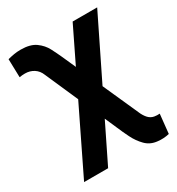

<svg xmlns="http://www.w3.org/2000/svg" viewBox="-178 -648 893 970"><g transform="rotate(-30 268.0 -163.0)"><path d="M530.8 -528.3 172.4 203.1H32.2L387.7 -528.3ZM88.9 -536.6Q144.5 -536.6 175.8 -513.9Q207 -491.2 223.1 -460Q239.3 -428.7 251 -402.8L446.3 33.7Q455.6 56.6 469.7 73Q483.9 89.4 504.4 93.3Q510.7 94.7 520.3 95Q529.8 95.2 536.1 94.7L524.4 206.5Q491.7 214.4 457.5 210.4Q416.5 206.5 389.4 179Q362.3 151.4 344.5 115.2Q326.7 79.1 314 48.8L131.8 -365.2Q121.1 -392.6 98.6 -407Q76.2 -421.4 47.4 -421.4Q41.5 -421.4 31.2 -420.7Q21 -419.9 15.1 -418.5L12.2 -525.4Q31.2 -530.3 49.1 -533.4Q66.9 -536.6 88.9 -536.6Z"/></g></svg>

Font: RobotoDEMO
Style: Regular
Weight: 400
Designer: Christian Robertson
Foundry: Google
Version: Version 2.136